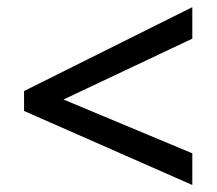

<svg xmlns="http://www.w3.org/2000/svg" viewBox="-20 -633 612 542"><path d="M522.9 -200.2 159.2 -352.1 522.9 -523.9V-612.8L47.9 -376V-319.8L522.9 -110.8Z"/></svg>

Font: Noto Reveo Sans
Style: Regular
Weight: 500
Designer: Monotype Design Team
Foundry: Monotype Imaging Inc.
Version: Version 2.007